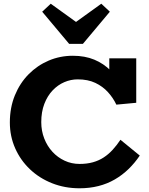

<svg xmlns="http://www.w3.org/2000/svg" viewBox="-20 -1000 802 1033"><path d="M408 13Q329 13 260.5 -14Q192 -41 141 -89.5Q90 -138 61.5 -202.5Q33 -267 33 -341Q33 -421 60 -487Q87 -553 134 -600.5Q181 -648 242 -674Q303 -700 372 -700Q437 -700 487.5 -679Q538 -658 576 -619.5Q614 -581 640 -527L568 -548V-686H713V-447L606 -437Q589 -473 561 -504Q533 -535 493 -554Q453 -573 398 -573Q361 -573 326 -558Q291 -543 263 -513.5Q235 -484 218.5 -441Q202 -398 202 -343Q202 -296 218 -255Q234 -214 262 -183.5Q290 -153 327.5 -135.5Q365 -118 408 -118Q448 -118 480 -127Q512 -136 538 -153Q564 -170 586 -194Q608 -218 628 -248L732 -163Q705 -123 671.5 -90.5Q638 -58 597.5 -34.5Q557 -11 509.5 1Q462 13 408 13ZM525 -980 571 -937 426 -764H352L207 -937L253 -980L389 -882Z"/></svg>

Font: BioRhyme ExtraBold ExtraBold
Style: Regular
Weight: 800
Version: Version 1.600;gftools[0.9.33]